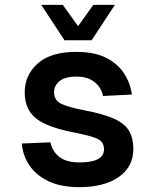

<svg xmlns="http://www.w3.org/2000/svg" viewBox="-20 -760 640 792"><path d="M307 12Q232 12 181 -12Q130 -36 102 -77Q74 -118 70 -168L188 -173Q196 -135 225 -112.5Q254 -90 308 -90Q409 -90 409 -144Q409 -161 400.5 -173Q392 -185 367 -193.5Q342 -202 293 -212Q213 -227 167 -248.5Q121 -270 101.5 -302Q82 -334 82 -380Q82 -450 135.5 -498Q189 -546 295 -546Q371 -546 419 -521Q467 -496 492.5 -456Q518 -416 524 -370L405 -364Q398 -399 370 -421.5Q342 -444 296 -444Q247 -444 225 -425Q203 -406 203 -380Q203 -348 229.5 -333.5Q256 -319 328 -305Q407 -290 451 -270Q495 -250 512.5 -220Q530 -190 530 -145Q530 -72 470 -30Q410 12 307 12ZM150 -740H239L302 -652L365 -740H454L358 -594H246Z"/></svg>

Font: Geist Mono SemiBold
Style: Regular
Weight: 600
Monospace: yes
Designer: Basement.studio, Andrés Briganti, Mateo Zaragoza
Foundry: Basement.studio, Vercel, Andrés Briganti, Guido Ferreyra, Mateo Zaragoza
Version: Version 1.500; ttfautohint (v1.8.4.7-5d5b)